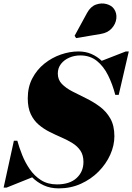

<svg xmlns="http://www.w3.org/2000/svg" viewBox="-54 -1051 748 1086"><path d="M516 -859 376.5 -835.5 368 -848.5 438.5 -978Q458.5 -1014.5 489.2 -1025.2Q520 -1036 548.8 -1028Q577.5 -1020 591 -1000.5Q607.5 -976.5 604 -946Q600.5 -915.5 578 -890.5Q555.5 -865.5 516 -859ZM-16.5 10H-33.5L24.5 -255H44Q54.5 -217 71.5 -174.2Q88.5 -131.5 114.5 -93.8Q140.5 -56 178.2 -32Q216 -8 268 -8Q340 -8 379 -43.8Q418 -79.5 418 -135Q418 -173.5 401 -198.8Q384 -224 355.8 -241.5Q327.5 -259 294 -273.5Q260.5 -288 227 -304.8Q193.5 -321.5 165.2 -345.5Q137 -369.5 120 -405.5Q103 -441.5 103 -495Q103 -559 129 -608.2Q155 -657.5 197.2 -691.2Q239.5 -725 290 -742.5Q340.5 -760 389.5 -760Q430 -760 462.8 -745.8Q495.5 -731.5 521.5 -707L657.5 -760H674.5L617.5 -514.5H598Q582.5 -574.5 557.2 -625.2Q532 -676 493.5 -706.8Q455 -737.5 400 -737.5Q367 -737.5 338 -725Q309 -712.5 291 -689.5Q273 -666.5 273 -635Q273 -600 296 -576.2Q319 -552.5 355.5 -533.8Q392 -515 433 -495Q474 -475 510.5 -448Q547 -421 570 -380.8Q593 -340.5 593 -280.5Q593 -228 569.5 -175.8Q546 -123.5 503.5 -80.5Q461 -37.5 403.5 -11.5Q346 14.5 278.5 14.5Q230.5 14.5 193.2 -2.8Q156 -20 128 -48Z"/></svg>

Font: Bodoni* 11pt Fatface
Style: Italic
Weight: 900
Italic angle: -13°
Version: Version 2.3